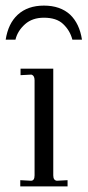

<svg xmlns="http://www.w3.org/2000/svg" viewBox="-30 -662 311 682"><path d="M159.2 -39.1Q159.2 -21.5 171.9 -20L210 -22V0H42V-22L80.1 -20Q92.8 -20 92.8 -39.1V-377Q92.8 -394 81.1 -397L43 -395V-418H159.2ZM-9.8 -521Q-1 -578.6 33.2 -609.9Q68.4 -642.1 126 -642.1Q184.1 -642.1 219.2 -609.9Q252.4 -578.1 261.2 -521H227.1Q218.8 -553.7 193.8 -577.1Q170.4 -599.1 126 -599.1Q85 -599.1 59.1 -576.2Q32.2 -552.2 24.9 -521Z"/></svg>

Font: Unna Light
Style: Regular
Weight: 300
Designer: Jorge de Buen Unna
Foundry: Omnibus-Type
Version: Version 2.007;PS 002.007;hotconv 1.0.88;makeotf.lib2.5.64775